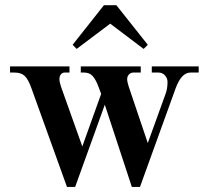

<svg xmlns="http://www.w3.org/2000/svg" viewBox="-20 -714 816 746"><path d="M19 -432.1V-456.1H250V-432.1H231Q222.2 -432.1 216.6 -425Q210.9 -418 210.9 -405.8Q210.9 -396.5 216.8 -377.9L299.8 -145L373 -349.1L363.8 -374Q352.5 -404.8 340.1 -418.5Q327.6 -432.1 307.1 -432.1H293.9V-456.1H526.9V-432.1H498Q488.8 -432.1 481.4 -425Q474.1 -418 474.1 -405.8Q474.1 -396.5 480 -377.9L554.2 -158.2L624 -351.1Q630.9 -370.1 630.9 -396Q630.9 -409.7 621.1 -420.9Q611.3 -432.1 596.2 -432.1H569.8V-456.1H752V-432.1H720.2Q684.6 -432.1 662.1 -370.1L523.9 12.2H492.2L387.2 -307.1L272 12.2H240.2L101.1 -374Q89.8 -405.3 76.2 -418.7Q62.5 -432.1 36.1 -432.1ZM277.8 -523.9 262.2 -540 383.8 -693.8H432.1L554.2 -540L538.1 -523.9L408.2 -622.1Z"/></svg>

Font: Flanker Steampunk
Style: Bold
Weight: 700
Designer: Alexey Kryukov, Leonardo Di Lena
Foundry: Alexey Kryukov, Leonardo Di Lena
Version: 1.210